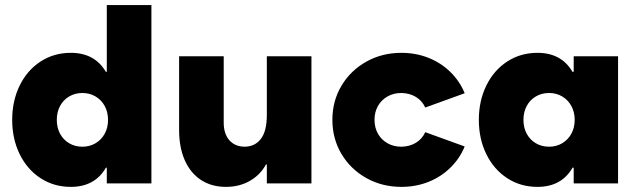

<svg xmlns="http://www.w3.org/2000/svg" viewBox="-20 -727 2525 761"><path d="M403.3 0V-62.5H399.9Q356 13.7 260.7 13.7Q193.4 13.7 140.4 -21Q87.4 -55.7 57.9 -116.2Q28.3 -176.8 28.3 -252Q28.3 -327.1 57.9 -387.7Q87.4 -448.2 140.4 -482.9Q193.4 -517.6 260.7 -517.6Q355.5 -517.6 399.4 -442.4H403.3V-707H580.1V0ZM408.2 -252Q408.2 -282.7 395 -306.9Q381.8 -331.1 358.6 -344.7Q335.4 -358.4 306.6 -358.4Q277.3 -358.4 254.2 -344.7Q231 -331.1 218 -306.9Q205.1 -282.7 205.1 -252Q205.1 -221.2 218 -197Q231 -172.9 254.2 -159.2Q277.3 -145.5 306.6 -145.5Q335.4 -145.5 358.6 -159.2Q381.8 -172.9 395 -197Q408.2 -221.2 408.2 -252Z M1214.4 0H1037.6V-75.2H1034.2Q1011.7 -33.7 970.2 -10Q928.7 13.7 875.5 13.7Q818.4 13.7 776.6 -13.7Q734.9 -41 712.4 -91.8Q689.9 -142.6 689.9 -211.9V-503.9H866.7V-243.2Q866.2 -197.8 888.4 -171.9Q910.6 -146 949.7 -145.5Q990.7 -146 1014.2 -176.8Q1037.6 -207.5 1037.6 -271.5V-503.9H1214.4Z M1297.4 -252Q1297.4 -326.7 1333.5 -387.2Q1369.6 -447.8 1432.1 -482.7Q1494.6 -517.6 1570.8 -517.6Q1628.4 -517.6 1678.2 -497.8Q1728 -478 1765.1 -441.7Q1802.2 -405.3 1821.8 -357.4L1665.5 -300.8Q1653.3 -327.6 1628.4 -342.8Q1603.5 -357.9 1570.8 -358.4Q1540 -358.4 1515.9 -344.7Q1491.7 -331.1 1478 -306.9Q1464.4 -282.7 1464.4 -252Q1464.4 -221.2 1478 -197Q1491.7 -172.9 1515.9 -159.2Q1540 -145.5 1570.8 -145.5Q1603.5 -146 1628.4 -161.1Q1653.3 -176.3 1665.5 -203.1L1821.8 -146.5Q1802.2 -98.6 1765.1 -62.3Q1728 -25.9 1678.2 -6.1Q1628.4 13.7 1570.8 13.7Q1494.6 13.7 1432.1 -21.2Q1369.6 -56.2 1333.5 -116.7Q1297.4 -177.2 1297.4 -252Z M2257.8 -252Q2257.8 -282.7 2244.6 -306.9Q2231.4 -331.1 2208.3 -344.7Q2185.1 -358.4 2156.2 -358.4Q2127 -358.4 2103.8 -344.7Q2080.6 -331.1 2067.6 -306.9Q2054.7 -282.7 2054.7 -252Q2054.7 -221.2 2067.6 -197Q2080.6 -172.9 2103.8 -159.2Q2127 -145.5 2156.2 -145.5Q2185.1 -145.5 2208.3 -159.2Q2231.4 -172.9 2244.6 -197Q2257.8 -221.2 2257.8 -252ZM2253.9 0V-62.5H2249.5Q2205.6 13.7 2110.4 13.7Q2043 13.7 1990 -21Q1937 -55.7 1907.5 -116.2Q1877.9 -176.8 1877.9 -252Q1877.9 -327.1 1907.5 -387.7Q1937 -448.2 1990 -482.9Q2043 -517.6 2110.4 -517.6Q2205.1 -517.6 2249 -442.4H2253.9V-503.9H2429.7V0Z"/></svg>

Font: Wanted Sans Black
Style: Regular
Weight: 900
Designer: Original Design by Kil Hyung-jin and Kang Hanbin, Wanted Lab, Inc; Hangeul from Source Han Sans by Jang Soo-young and Ka
Foundry: Wanted Lab, Inc.
Version: Version 1.003